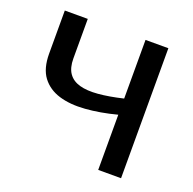

<svg xmlns="http://www.w3.org/2000/svg" viewBox="-97 -604 708 703"><g transform="rotate(20 257.5 -253.0)"><path d="M444 -506.5V0H355V-215Q290 -198 232.8 -193.8Q175.5 -189.5 132.8 -202.5Q90 -215.5 65.2 -248.2Q40.5 -281 40.5 -339V-506.5H130V-352.5Q130 -316 144.8 -295Q159.5 -274 188 -266Q216.5 -258 258.5 -261.5Q300.5 -265 355 -278V-506.5Z"/></g></svg>

Font: Lato 2
Style: Regular
Weight: 400
Designer: Lukasz Dziedzic with Adam Twardoch and Botio Nikoltchev
Foundry: tyPoland Lukasz Dziedzic
Version: Version 2.015; 2015-08-06; http://www.latofonts.com/